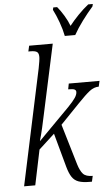

<svg xmlns="http://www.w3.org/2000/svg" viewBox="-63 -997 610 1045"><g transform="rotate(-5 242.5 -474.5)"><path d="M384 7Q346 7 323.5 -1Q301 -9 287.5 -29Q274 -49 264 -85L213 -271L127 -192L87 0H26L161 -633Q165 -653 167.5 -669.5Q170 -686 170 -694Q170 -716 159 -722.5Q148 -729 125 -729H113L120 -760H249L167 -380Q160 -346 151.5 -309Q143 -272 133 -237L302 -408Q331 -438 342.5 -455.5Q354 -473 354 -487Q354 -496 346 -500.5Q338 -505 311 -505L317 -536H485L478 -505Q452 -505 428 -486.5Q404 -468 361 -423L258 -316L324 -94Q335 -58 350.5 -41Q366 -24 403 -24L396 7ZM318 -796Q311 -832 296.5 -872Q282 -912 266 -943L269 -956H290Q308 -935 326 -905Q344 -875 354 -848Q375 -875 403.5 -904.5Q432 -934 460 -956H485L482 -943Q453 -910 424 -871Q395 -832 375 -796Z"/></g></svg>

Font: Noto Serif ExtraCondensed Light
Style: Italic
Weight: 300
Width: 2
Italic angle: -12°
Designer: Monotype Design Team
Foundry: Monotype Imaging Inc.
Version: Version 2.014; ttfautohint (v1.8.4.7-5d5b)